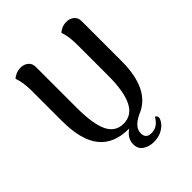

<svg xmlns="http://www.w3.org/2000/svg" viewBox="-243 -844 1156 1156"><g transform="rotate(-45 335.0 -265.5)"><path d="M593 -647V-306Q593 -62 441 -3Q404 15 385.5 36Q367 57 367 84Q367 129 414 129Q467 129 498 73Q512 80 512 93Q512 100 510 104Q498 135 465 156Q432 177 386 177Q349 177 318.5 158Q288 139 288 98Q288 49 338 14H335Q209 14 146.5 -64Q84 -142 84 -306V-560Q84 -634 66 -682Q77 -692 95 -700Q113 -708 135 -708Q164 -708 183.5 -691.5Q203 -675 203 -647V-301Q203 -159 234.5 -94.5Q266 -30 335 -30Q406 -30 440 -98Q474 -166 474 -301V-560Q474 -637 457 -682Q467 -692 484.5 -700Q502 -708 525 -708Q554 -708 573.5 -691.5Q593 -675 593 -647Z"/></g></svg>

Font: Arima Madurai ExtraBold
Style: Regular
Weight: 800
Designer: Joana Correia and Natanael Gama
Foundry: NDISCOVER
Version: Version 1.020